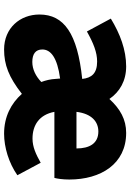

<svg xmlns="http://www.w3.org/2000/svg" viewBox="131 -754 637 939"><g transform="rotate(90 449.5 -284.5)"><path d="M222 14C297 14 357 -9 439 -73C486 -20 551 14 634 14C700 14 777 -9 837 -51L776 -165C735 -142 699 -125 658 -125C592 -125 541 -158 527 -232H850C854 -246 858 -273 858 -305C858 -459 782 -583 630 -583C564 -583 513 -554 464 -501C429 -552 375 -583 305 -583C223 -583 145 -553 71 -508L134 -391C191 -423 236 -441 281 -441C339 -441 361 -414 366 -368C144 -345 51 -279 51 -159C51 -64 117 14 222 14ZM283 -124C244 -124 222 -140 222 -173C222 -214 261 -246 364 -260L366 -237C367 -214 373 -189 381 -168C353 -141 319 -124 283 -124ZM527 -340C536 -414 575 -447 623 -447C682 -447 706 -403 706 -340Z"/></g></svg>

Font: Noto Sans CJK TC Black
Style: Regular
Weight: 900
Designer: Ryoko NISHIZUKA 西塚涼子 (kana, bopomofo & ideographs); Paul D. Hunt (Latin, Greek & Cyrillic); Sandoll Communications 산돌커뮤니
Foundry: Adobe
Version: Version 2.004;hotconv 1.0.118;makeotfexe 2.5.65603